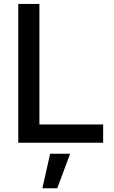

<svg xmlns="http://www.w3.org/2000/svg" viewBox="-20 -748 598 1006"><path d="M75.7 0V-727.5H186.5V-95.7H520.5V0ZM202.1 238.3 242.7 57.6H347.2L280.3 238.3Z"/></svg>

Font: Inter 20pt Medium
Style: Regular
Weight: 500
Version: Version 4.001;git-66647c0bb